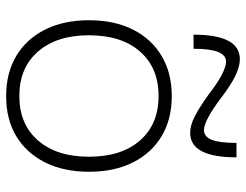

<svg xmlns="http://www.w3.org/2000/svg" viewBox="-108 -684 802 626"><g transform="rotate(90 293.0 -371.0)"><path d="M293 10Q218 10 162.5 -23Q107 -56 76.5 -117Q46 -178 46 -260Q46 -343 76.5 -403.5Q107 -464 162.5 -497Q218 -530 293 -530Q369 -530 424 -497Q479 -464 509.5 -403.5Q540 -343 540 -260Q540 -178 509.5 -117Q479 -56 424 -23Q369 10 293 10ZM293 -33Q385 -33 438 -94Q491 -155 491 -260Q491 -366 438 -426.5Q385 -487 293 -487Q201 -487 148 -426.5Q95 -366 95 -260Q95 -155 148 -94Q201 -33 293 -33ZM413 -590Q389 -590 359.5 -605Q330 -620 287 -651Q251 -679 224 -693Q197 -707 181 -707Q160 -707 149.5 -681.5Q139 -656 139 -601H93Q93 -752 173 -752Q197 -752 227 -737.5Q257 -723 299 -691Q336 -663 362.5 -649Q389 -635 404 -635Q426 -635 436 -661Q446 -687 446 -741H493Q493 -590 413 -590Z"/></g></svg>

Font: M PLUS 2 Thin Light
Style: Regular
Weight: 300
Version: Version 1.001